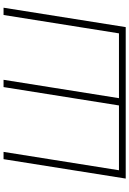

<svg xmlns="http://www.w3.org/2000/svg" viewBox="161 -906 745 1108"><g transform="rotate(-90 534.0 -352.5)"><path d="M57 0 169 -705H211L105 -39H479L585 -705H627L521 -39H895L1001 -705H1043L931 0Z"/></g></svg>

Font: Mulish ExtraLight
Style: Italic
Weight: 200
Italic angle: -9°
Designer: Vernon Adams
Foundry: Vernon Adams
Version: Version 3.603